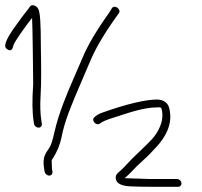

<svg xmlns="http://www.w3.org/2000/svg" viewBox="-64 -741 774 737"><path d="M556.4 -322C568.7 -275.8 540.8 -230.1 518.7 -206C495.8 -181.1 444.4 -135.1 423.6 -111.4C414.5 -101.1 406.8 -93.2 400.4 -87.5C390.6 -78.8 378.4 -72.2 380.3 -55.5C382.4 -37 401.9 -27 438.8 -25.5C463.6 -24.5 490.6 -24 519.8 -24H620C628.2 -24 633.8 -31.2 632.4 -39.5C631 -47.9 623.2 -54 615 -54H508L414.5 -57C445.9 -83.9 444.4 -89 481.1 -121.6C501 -139.4 520.4 -158.9 539.3 -180.1C568.6 -213 600.9 -263 586 -324C581.4 -345.6 566.4 -357.2 541.2 -359C494.1 -359 422.5 -342 326.5 -307.9C315.1 -303.8 305.7 -298.2 298.5 -291C284.1 -280.2 305.4 -254.9 320.6 -267.6C328.3 -274 345.3 -281.2 371.5 -289.3C422.3 -304.8 481.8 -329 543.7 -329C551.3 -329 555.3 -328.7 556.4 -322ZM137.3 -82 135.5 -93C135.2 -95 134.8 -105.3 134.3 -124C134 -126 135.5 -129 138.9 -133C155.7 -159.6 166.9 -187 172.4 -215.3C177.9 -243.6 186.9 -274.5 199.4 -308.1C211.9 -341.7 238.9 -406.3 280.4 -502C301 -552.1 334.2 -609.1 379.9 -673L392.1 -690C403 -704.7 376.6 -724.6 365.8 -710L354.8 -692C306 -623.9 271.7 -565.5 251.9 -517L217.2 -437C196.2 -388.5 161.7 -308.3 145.4 -235.6C138.5 -204.4 132.2 -184.3 126.5 -175.4C111.7 -152 97.6 -140.2 105.5 -93L107.3 -82C108.7 -74.1 116.9 -67 124.8 -67C132.8 -67 138.7 -74.1 137.3 -82ZM84.2 -251C92.1 -251 98 -258.1 96.7 -266L95.2 -275C90.6 -302.8 89.4 -335.6 91.8 -373.5C94.8 -421.8 94.2 -491.2 93 -546.5C92.3 -576.7 93.9 -665.7 86.3 -696.9C83.4 -709 77.7 -716.5 69.2 -719.5C60.7 -722.5 54.4 -721 50.4 -715C46.4 -709 41.8 -702.8 36.5 -696.5C25.2 -682.9 13.6 -665.7 2.6 -651C-25.4 -614.1 -40.8 -586.7 -43.8 -569C-45.3 -559.9 -41.2 -553.4 -31.5 -549.3C-21.8 -545.2 -15.5 -551 -12.5 -566.8C-10.2 -579.1 40.3 -649.5 59.1 -672C60.8 -661.9 63.6 -424.6 63.4 -418C59 -356.4 59.6 -308.4 65.4 -274L66.9 -265C68.2 -257.1 76.3 -251 84.2 -251Z"/></svg>

Font: MewTooHand
Style: Lta
Weight: 400
Designer: Mew Too, Robert Jablonski
Version: Version 0.77